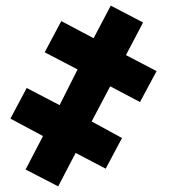

<svg xmlns="http://www.w3.org/2000/svg" viewBox="-20 -656 603 683"><path d="M187 7 71 -53 133 -172 17 -234 75 -343 192 -282 256 -409 139 -470 198 -581 313 -520 374 -636 489 -576 428 -460 537 -403 478 -293 372 -349 306 -224 414 -165 356 -56 249 -112Z"/></svg>

Font: Noto Sans Mono SemiCondensed Black
Style: Regular
Weight: 900
Width: 4
Designer: Monotype Design Team
Foundry: Monotype Imaging Inc.
Version: Version 2.014; ttfautohint (v1.8.4.7-5d5b)